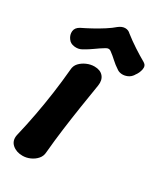

<svg xmlns="http://www.w3.org/2000/svg" viewBox="-198 -815 761 901"><g transform="rotate(30 182.5 -364.0)"><path d="M84 16Q50 16 28.5 -3Q7 -22 13 -54Q29 -121 41 -185.5Q53 -250 62 -314.5Q71 -379 77 -446Q78 -468 92 -483Q106 -498 126.5 -507Q147 -516 168 -516Q200 -516 216 -497Q232 -478 227 -447Q216 -380 206 -315Q196 -250 187.5 -185.5Q179 -121 173 -54Q172 -33 158.5 -17.5Q145 -2 125 7Q105 16 84 16ZM357 -649Q374 -639 370 -617.5Q366 -596 352 -578L351 -576Q341 -561 325.5 -554.5Q310 -548 295.5 -549Q281 -550 271 -557Q248 -572 232 -587Q216 -602 197 -616Q185 -626 169 -616Q146 -602 125.5 -587Q105 -572 78 -557Q60 -547 38 -550Q16 -553 6 -568L5 -569Q-8 -587 -6 -607Q-4 -627 18 -639Q41 -650 69.5 -665.5Q98 -681 124.5 -698Q151 -715 168 -730Q186 -744 203 -744Q220 -744 232 -732Q261 -709 294 -687.5Q327 -666 357 -649Z"/></g></svg>

Font: Winky Sans SemiBold
Style: Italic
Weight: 600
Italic angle: -8.97852°
Designer: Simon Atzbach
Foundry: typofactur
Version: Version 1.205